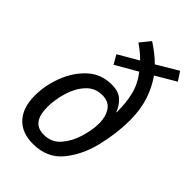

<svg xmlns="http://www.w3.org/2000/svg" viewBox="-232 -854 950 950"><g transform="rotate(45 243.5 -378.5)"><path d="M189 10Q288 10 344 -58Q400 -126 423.5 -224Q447 -322 447 -411Q447 -487 427.5 -546Q408 -605 374 -653L479 -715L449 -761L338 -695Q316 -717 293 -734.5Q270 -752 247 -767L204 -714Q246 -685 273 -657L168 -596L195 -549L309 -615Q347 -566 360 -512Q373 -458 372 -393H370Q359 -425 333 -449.5Q307 -474 259 -474Q184 -474 132.5 -426.5Q81 -379 54 -308Q27 -237 27 -166Q27 -82 69.5 -36Q112 10 189 10ZM195 -60Q111 -60 111 -169Q111 -222 127.5 -276.5Q144 -331 177.5 -367.5Q211 -404 262 -404Q308 -404 329 -372Q350 -340 350 -295Q350 -250 334 -195Q318 -140 284 -100Q250 -60 195 -60Z"/></g></svg>

Font: Noto Sans UI SemiCondensed
Style: Italic
Weight: 400
Width: 4
Italic angle: -12°
Designer: Monotype Design Team
Foundry: Monotype Imaging Inc.
Version: Version 1.901